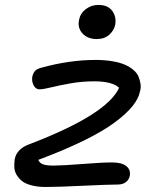

<svg xmlns="http://www.w3.org/2000/svg" viewBox="-20 -742 647 772"><path d="M369.1 -585Q332.5 -585 311.8 -607.4Q291 -629.9 297.9 -662.1Q302.7 -688.5 325 -705.3Q347.2 -722.2 376 -722.2Q414.1 -722.2 431.6 -697.8Q449.2 -673.3 442.9 -641.1Q438.5 -619.6 419.2 -602.3Q399.9 -585 369.1 -585ZM164.1 9.8Q131.8 9.8 107.2 3.4Q82.5 -2.9 68.8 -13.9Q55.2 -24.9 46.6 -39.3Q38.1 -53.7 37.6 -69.6Q37.1 -85.4 39.1 -102.1Q47.9 -144 98.1 -162.1Q410.2 -281.2 459 -389.2Q430.7 -415 358.9 -415Q310.5 -415 264.6 -407Q218.8 -398.9 186.3 -390.9Q153.8 -382.8 138.2 -382.8Q124 -382.8 115.5 -398.4Q106.9 -414.1 109.9 -434.1Q113.8 -449.7 121.8 -457.8Q129.9 -465.8 147.9 -470.2Q260.3 -501 363.8 -501Q401.4 -501 431.6 -495.8Q461.9 -490.7 481.9 -481.9Q502 -473.1 516.4 -460.9Q530.8 -448.7 536.6 -434.8Q542.5 -420.9 544.9 -405.5Q547.4 -390.1 543 -375Q537.6 -346.2 512.9 -315.4Q488.3 -284.7 441.4 -249.8Q394.5 -214.8 316.4 -176.5Q238.3 -138.2 133.8 -99.1Q140.1 -85.4 154.1 -80.8Q168 -76.2 194.8 -76.2Q229.5 -76.2 309.8 -82.5Q390.1 -88.9 430.2 -88.9Q469.7 -88.9 487.8 -74.2Q505.9 -59.6 502 -36.1Q499 -19.5 486.3 -9.8Q473.6 0 453.1 0Q416 0 314 4.9Q211.9 9.8 164.1 9.8Z"/></svg>

Font: Shantell Sans Normal
Style: Italic
Weight: 400
Italic angle: -11.31°
Designer: Stephen Nixon, Anya Danilova, Shantell Martin
Foundry: Arrow Type
Version: Version 1.006;[559af2be0]